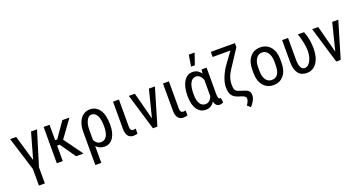

<svg xmlns="http://www.w3.org/2000/svg" viewBox="-48 -1600 4925 2625"><g transform="rotate(-20 2414.5 -287.5)"><path d="M226.6 -151.9 333 -528.3H420.4L268.1 -31.7V203.1H181.6V-37.6L28.8 -528.3H116.7Z M639.6 -225.1H602.5V0H516.1V-528.3H602.5V-304.7H632.8L788.6 -528.3H892.1L707 -273.4L904.8 0H796.4Z M1188 -538.1Q1279.8 -538.1 1331.1 -463.4Q1382.3 -388.7 1382.3 -244.1Q1382.3 -128.4 1336.9 -59.3Q1291.5 9.8 1211.4 9.8Q1135.7 9.8 1089.4 -42.5V203.1H1002.4V-283.7Q1002.4 -359.9 1026.1 -417.7Q1049.8 -475.6 1092.3 -506.8Q1134.8 -538.1 1188 -538.1ZM1089.4 -129.4Q1121.1 -64 1184.6 -64Q1237.3 -64 1266.8 -111.1Q1296.4 -158.2 1296.4 -254.4Q1296.4 -356 1268.1 -409.9Q1239.7 -463.9 1188 -463.9Q1144 -463.9 1116.7 -410.6Q1089.4 -357.4 1089.4 -275.9Z M1611.8 -528.3V-128.4Q1613.3 -71.3 1657.2 -71.3Q1679.7 -71.3 1691.4 -77.1L1690.9 -3.4Q1663.1 5.9 1629.9 5.9Q1579.6 5.9 1552.7 -29.8Q1525.9 -65.4 1525.9 -134.3V-528.3Z M1947.8 -131.3 2047.9 -528.3H2135.7L1979 0H1914.6L1755.9 -528.3H1843.8Z M2338.9 -528.3V-128.4Q2340.3 -71.3 2384.3 -71.3Q2406.7 -71.3 2418.5 -77.1L2418 -3.4Q2390.1 5.9 2356.9 5.9Q2306.6 5.9 2279.8 -29.8Q2252.9 -65.4 2252.9 -134.3V-528.3Z M2887.2 -528.3V-141.1Q2887.7 -70.8 2916.5 -70.8Q2923.3 -70.8 2928.2 -73.2L2938.5 -6.3Q2917.5 10.3 2884.8 10.3Q2826.2 10.3 2809.1 -62.5Q2764.6 10.3 2683.1 10.3Q2603.5 10.3 2556.4 -58.3Q2509.3 -127 2509.3 -254.4Q2509.3 -384.8 2556.4 -461.4Q2603.5 -538.1 2683.6 -538.1Q2763.2 -538.1 2807.6 -468.3L2814.5 -528.3ZM2595.7 -244.1Q2595.7 -155.8 2624.5 -109.6Q2653.3 -63.5 2705.6 -63.5Q2769 -63.5 2801.3 -143.6V-382.3Q2767.6 -463.9 2706.1 -463.9Q2653.3 -463.9 2624.5 -409.7Q2595.7 -355.5 2595.7 -244.1ZM2719.2 -778.3H2804.2L2747.6 -613.8H2692.9Z M3365.7 -710.9V-652.3L3229.5 -443.8Q3168 -355.5 3148.7 -302Q3129.4 -248.5 3129.4 -188.5Q3129.4 -141.6 3140.6 -118.7Q3151.9 -95.7 3180.2 -83.5L3278.8 -50.8Q3315.4 -38.6 3331.1 -16.8Q3346.7 4.9 3346.7 43Q3345.7 77.1 3323.2 118.4Q3300.8 159.7 3272 187L3227.1 146Q3264.2 98.1 3264.2 56.6Q3264.2 23.4 3202.1 4.4L3167.5 -6.3Q3099.1 -27.3 3071 -66.9Q3043 -106.4 3043 -186Q3043 -249 3075.2 -329.1Q3107.4 -409.2 3161.1 -482.4L3273.9 -636.7H3015.1V-710.9Z M3464.4 -288.6Q3464.4 -403.8 3520.3 -470.9Q3576.2 -538.1 3668 -538.1Q3759.8 -538.1 3815.7 -472.7Q3871.6 -407.2 3873 -294.4V-238.8Q3873 -124 3817.4 -57.1Q3761.7 9.8 3668.9 9.8Q3577.1 9.8 3521.7 -55.2Q3466.3 -120.1 3464.4 -231ZM3550.8 -238.8Q3550.8 -157.2 3582.8 -110.6Q3614.7 -64 3668.9 -64Q3783.2 -64 3786.6 -229V-288.6Q3786.6 -369.6 3754.4 -416.7Q3722.2 -463.9 3668 -463.9Q3614.7 -463.9 3582.8 -416.7Q3550.8 -369.6 3550.8 -289.1Z M4072.8 -528.3V-214.4Q4072.8 -63.5 4149.4 -63.5Q4199.2 -63.5 4232.7 -125.7Q4266.1 -188 4266.1 -274.4Q4263.7 -386.2 4214.8 -528.3H4304.7Q4352.1 -414.1 4352.1 -274.4Q4352.1 -145 4298.3 -67.6Q4244.6 9.8 4153.3 9.8Q4071.3 9.8 4029.1 -44.9Q3986.8 -99.6 3986.3 -206.1V-528.3Z M4615.2 -131.3 4715.3 -528.3H4803.2L4646.5 0H4582L4423.3 -528.3H4511.2Z"/></g></svg>

Font: Roboto Condensed
Style: Regular
Weight: 400
Designer: Google
Version: Version 2.001047; 2015